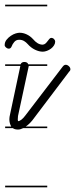

<svg xmlns="http://www.w3.org/2000/svg" viewBox="-22 -562 321 821"><path d="M180 -280H101Q101 -279 100.5 -277.5Q100 -276 100 -275L55 -66Q54 -57 54 -51Q54 -48 55 -44Q62 -44 70.5 -51Q79 -58 87 -69L246 -277Q252 -285 259 -285Q266 -285 272.5 -279Q279 -273 279 -266Q279 -260 274 -256L116 -47Q102 -30 88 -21H180V-14H77Q65 -8 55 -8Q41 -8 33 -14H0V-21H26Q18 -35 18 -52Q18 -61 21 -73L65 -280H0V-287H66Q70 -297 82 -297Q91 -297 96 -292Q98 -289 99 -287H180ZM28 -364Q24 -354 16 -354Q9 -354 3.5 -359Q-2 -364 -2 -369Q-2 -382 6 -392Q14 -402 24.5 -409Q35 -416 45 -419Q55 -422 62 -422Q77 -422 92 -415Q107 -408 119 -395Q128 -384 138.5 -377.5Q149 -371 161 -371Q168 -372 172.5 -376Q177 -380 181 -385.5Q185 -391 189 -395.5Q193 -400 197 -400Q204 -400 209 -395Q214 -390 214 -384Q214 -376 209 -368Q204 -360 196 -354Q188 -348 178.5 -344.5Q169 -341 161 -341Q145 -341 127.5 -349.5Q110 -358 96 -374Q90 -381 81 -386.5Q72 -392 60 -392Q47 -392 39 -382.5Q31 -373 28 -364ZM180 239H0V232H180ZM180 -535H0V-542H180Z"/></svg>

Font: Gruenewald VA 1. Klasse
Style: Regular
Weight: 400
Designer: Peter Wiegel
Foundry: Peter Wiegel, nach dem Schriftentwurf von Dr. H. Gr¸newald
Version: Version 0.007